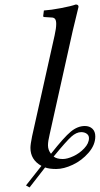

<svg xmlns="http://www.w3.org/2000/svg" viewBox="-20 -718 440 844"><path d="M215.8 -29.8Q229.5 -19 255.9 -19Q275.9 -19 302.7 -31.5Q329.6 -43.9 350.3 -65.9Q371.1 -87.9 371.1 -110.8Q371.1 -123 361.3 -130.1Q351.6 -137.2 336.9 -137.2Q315.9 -137.2 293.7 -117.4Q271.5 -97.7 215.8 -29.8ZM204.1 -42Q261.7 -115.2 291.5 -139.6Q321.3 -164.1 353 -164.1Q373.5 -164.1 386.2 -152.1Q398.9 -140.1 398.9 -118.2Q398.9 -80.6 369.1 -46.4Q339.4 -12.2 299.8 6.3Q260.3 24.9 227.1 24.9Q196.8 24.9 178.2 18.1L109.9 106L94.2 97.2L162.1 11.2Q113.8 -15.6 113.8 -67.9Q113.8 -83.5 121.1 -119.1L220.2 -563Q227.1 -593.8 227.1 -612.8Q227.1 -628.4 221.9 -634.8Q216.8 -641.1 206.1 -641.1L174.8 -643.1Q169.9 -643.1 169.9 -647.9L172.9 -671.9Q203.6 -673.8 248.3 -682.4Q293 -690.9 313 -698.2Q325.2 -698.2 325.2 -688Q314.9 -647.9 299.8 -583L198.2 -127Q190.9 -97.2 190.9 -79.1Q190.9 -58.6 204.1 -42Z"/></svg>

Font: Common Serif
Style: Italic
Weight: 400
Italic angle: -12°
Designer: Philipp H. Poll, Khaled Hosny
Foundry: Stefan Peev, Context Ltd.
Version: Version 1.026